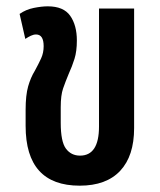

<svg xmlns="http://www.w3.org/2000/svg" viewBox="-20 -575 505 607"><path d="M232 12Q61 12 61 -177V-228Q61 -274 69 -302Q77 -330 90 -351Q102 -373 110 -390.5Q118 -408 118 -429Q118 -466 94 -466Q86 -466 77.5 -462Q69 -458 60 -452L42 -531Q62 -545 87 -550Q112 -555 131 -555Q181 -555 202 -525Q223 -495 223 -447Q223 -413 215.5 -389Q208 -365 197 -341Q187 -317 179.5 -295.5Q172 -274 172 -236V-187Q172 -127 188.5 -105Q205 -83 233 -83Q293 -83 293 -175V-548H404V-170Q404 -82 360 -35Q316 12 232 12Z"/></svg>

Font: Noto Sans Thai ExtCond SemBd
Style: Regular
Weight: 600
Width: 2
Designer: Monotype Design Team
Foundry: Monotype Imaging Inc.
Version: Version 2.002; ttfautohint (v1.8.4.7-5d5b)